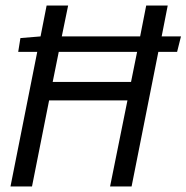

<svg xmlns="http://www.w3.org/2000/svg" viewBox="-20 -676 676 696"><path d="M46 -488 54 -538 127 -544 149 -656H227L204 -544H488L510 -656H588L566 -544H636L622 -488H554L457 0H379L442 -312H158L96 0H18L115 -488ZM171 -379H455L477 -488H193Z"/></svg>

Font: Source Code Pro
Style: Italic
Weight: 400
Italic angle: -11°
Monospace: yes
Designer: Paul D. Hunt, Teo Tuominen
Foundry: Adobe Systems Incorporated
Version: Version 1.050;PS 1.000;hotconv 16.6.51;makeotf.lib2.5.65220